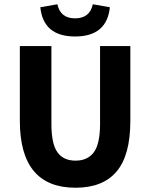

<svg xmlns="http://www.w3.org/2000/svg" viewBox="-20 -868 705 900"><path d="M334 12Q73 12 73 -302V-652H221V-287Q221 -194 249 -154.5Q277 -115 334 -115Q391 -115 420 -154.5Q449 -194 449 -287V-652H591V-302Q591 -140 526.5 -64Q462 12 334 12ZM169 -834 249 -848Q263 -782 332 -782Q401 -782 415 -848L495 -834Q481 -697 332 -697Q183 -697 169 -834Z"/></svg>

Font: Toshiba Sans
Style: Bold
Weight: 700
Designer: Paul D. Hunt
Foundry: Toshiba Corporation
Version: Version 2.020;PS 2.0;hotconv 1.0.86;makeotf.lib2.5.63406